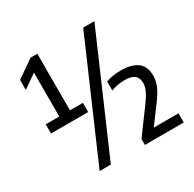

<svg xmlns="http://www.w3.org/2000/svg" viewBox="-186 -1006 1282 1270"><g transform="rotate(-30 455.0 -371.0)"><path d="M68 -308V-378H171.5V-713L68 -641V-717L202 -810H253.5V-378H352V-308ZM222.5 68 602.5 -808H688L308 68ZM568 68V23L702 -159Q734.5 -203 749 -234Q763.5 -265 763.5 -293Q763.5 -333.5 739.5 -352Q715.5 -370.5 665 -370.5Q609 -370.5 561.5 -351.5V-420Q584 -429 614.5 -433.8Q645 -438.5 676.5 -438.5Q756.5 -438.5 801 -405.8Q845.5 -373 845.5 -300Q845 -261.5 828.5 -223Q812 -184.5 773.5 -133L676.5 -2H865V68Z"/></g></svg>

Font: Encode Sans SemiCondensed SemiCondensed Medium
Style: Regular
Weight: 500
Width: 4
Designer: Multiple Designers
Foundry: Impallari Type
Version: Version 3.000; ttfautohint (v1.8.3) -l 8 -r 50 -G 200 -x 14 